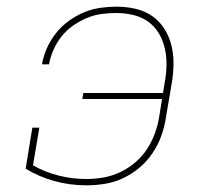

<svg xmlns="http://www.w3.org/2000/svg" viewBox="-20 -548 640 576"><path d="M239 8Q189 8 142.5 -5Q96 -18 57 -42L77 -165H98L79 -52Q114 -32 155 -21.5Q196 -11 239 -11Q265 -11 290.5 -15.5Q316 -20 340.5 -31.5Q365 -43 386 -61Q407 -79 421.5 -101.5Q436 -124 445 -149Q454 -174 458 -200L466 -251H227L230 -269H469L474 -300Q479 -326 479.5 -352Q480 -378 474.5 -402.5Q469 -427 456.5 -448Q444 -469 424.5 -483Q405 -497 380 -503Q355 -509 329 -509Q307 -509 284.5 -506Q262 -503 240.5 -494Q219 -485 199 -471Q179 -457 164.5 -438.5Q150 -420 140.5 -398.5Q131 -377 127 -355H106Q110 -379 120.5 -403Q131 -427 147.5 -448Q164 -469 186 -485Q208 -501 232 -511Q256 -521 281 -524.5Q306 -528 330 -528Q359 -528 387 -521.5Q415 -515 437 -499.5Q459 -484 473.5 -461Q488 -438 494.5 -411Q501 -384 500.5 -355Q500 -326 495 -297L478 -197Q474 -169 464.5 -142Q455 -115 438.5 -90Q422 -65 399 -45.5Q376 -26 349.5 -13.5Q323 -1 294.5 3.5Q266 8 239 8Z"/></svg>

Font: Iosevka HT Thin Extended
Style: Italic
Weight: 100
Width: 7
Italic angle: -9°
Monospace: yes
Designer: Belleve Invis
Foundry: Belleve Invis
Version: Version 32.3.0; ttfautohint (v1.8.4)